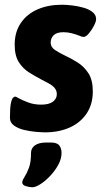

<svg xmlns="http://www.w3.org/2000/svg" viewBox="-20 -551 453 811"><path d="M241 -531Q261 -531 285.5 -528Q310 -525 333 -518.5Q356 -512 371 -500Q386 -488 386 -470Q386 -460 377 -442.5Q368 -425 355.5 -410Q343 -395 333 -395Q326 -395 313 -401Q300 -406 283 -410.5Q266 -415 248 -415Q220 -415 207 -402.5Q194 -390 194 -371Q194 -352 212 -340Q230 -328 255 -316Q281 -304 308 -287Q335 -270 353.5 -241.5Q372 -213 372 -165Q372 -110 345.5 -71Q319 -32 273.5 -12Q228 8 171 8Q157 8 132.5 6Q108 4 82.5 -2Q57 -8 39.5 -20.5Q22 -33 22 -53Q22 -96 26 -115Q30 -134 35.5 -138.5Q41 -143 44 -143Q46 -143 51 -140.5Q56 -138 63 -134Q76 -127 100 -118Q124 -109 154 -109Q187 -109 203.5 -121.5Q220 -134 220 -153Q220 -168 211 -179Q202 -190 187 -198Q172 -206 155 -215Q130 -228 103.5 -244.5Q77 -261 59.5 -288.5Q42 -316 42 -362Q42 -416 68 -454Q94 -492 139 -511.5Q184 -531 241 -531ZM195 51Q221 51 230.5 63.5Q240 76 240 95Q240 120 226 145.5Q212 171 191.5 192.5Q171 214 150.5 227Q130 240 117 240Q104 240 88.5 235Q73 230 74 218Q75 209 84 195.5Q93 182 102 158.5Q111 135 111 95Q111 75 127.5 63Q144 51 176 51Z"/></svg>

Font: Asap VF Beta
Style: Italic
Weight: 400
Italic angle: -6°
Designer: Pablo Cosgaya
Foundry: Pablo Cosgaya
Version: Version 1.007